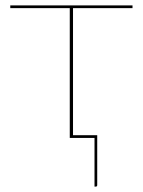

<svg xmlns="http://www.w3.org/2000/svg" viewBox="-20 -510 530 710"><path d="M250 -480V-10H339.5V174.5Q339.5 180 334 180H329.5V0H238V-480H18V-490H470V-480Z"/></svg>

Font: Lato 2
Style: Regular
Weight: 100
Designer: Lukasz Dziedzic with Adam Twardoch and Botio Nikoltchev
Foundry: tyPoland Lukasz Dziedzic
Version: Version 2.015; 2015-08-06; http://www.latofonts.com/